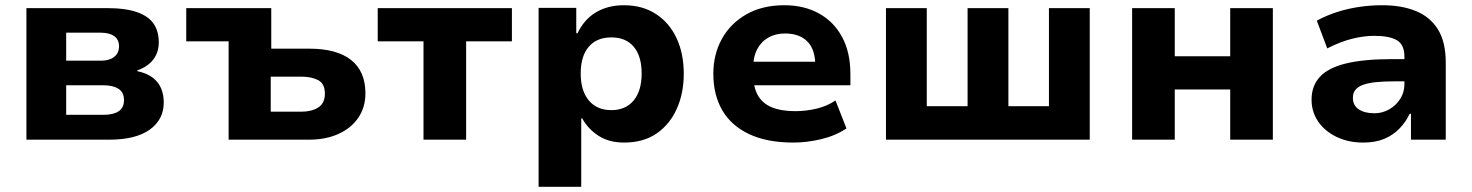

<svg xmlns="http://www.w3.org/2000/svg" viewBox="-20 -534 5628 734"><path d="M81 0V-503H388Q460 -503 504 -487.5Q548 -472 567.5 -443Q587 -414 587 -372Q587 -334 566 -306.5Q545 -279 505 -265V-262Q542 -254 564 -237Q586 -220 596 -196Q606 -172 606 -142Q606 -77 552.5 -38.5Q499 0 397 0ZM233 -95H375Q413 -95 433.5 -108.5Q454 -122 454 -151Q454 -181 433 -194.5Q412 -208 375 -208H233ZM233 -302H366Q398 -302 416.5 -316.5Q435 -331 435 -357Q435 -383 416.5 -396Q398 -409 366 -409H233Z M854 0V-376H692V-503H1017V-348H1161Q1268 -348 1322.5 -304.5Q1377 -261 1377 -177Q1377 -125 1350.5 -85Q1324 -45 1275 -22.5Q1226 0 1161 0ZM1015 -107H1132Q1171 -107 1196.5 -123Q1222 -139 1222 -176Q1222 -214 1196.5 -227.5Q1171 -241 1132 -241H1015Z M1599 0V-376H1424V-503H1937V-376H1762V0Z M2039 180V-504H2183V-407H2188Q2213 -460 2258.5 -487Q2304 -514 2365 -514Q2436 -514 2487.5 -480.5Q2539 -447 2566.5 -388Q2594 -329 2594 -252Q2594 -178 2567.5 -118.5Q2541 -59 2490.5 -24Q2440 11 2366 11Q2308 11 2268 -15Q2228 -41 2206 -81H2202V180ZM2317 -113Q2372 -113 2402.5 -150Q2433 -187 2433 -253Q2433 -319 2403 -355Q2373 -391 2317 -391Q2261 -391 2230.5 -355Q2200 -319 2200 -253Q2200 -187 2231 -150Q2262 -113 2317 -113Z M3013 11Q2913 11 2844.5 -21Q2776 -53 2741.5 -112Q2707 -171 2707 -252Q2707 -326 2739.5 -385Q2772 -444 2833 -479Q2894 -514 2979 -514Q3053 -514 3110 -483Q3167 -452 3199 -393Q3231 -334 3231 -251V-208H2836V-298H3109L3097 -281Q3097 -345 3066.5 -375.5Q3036 -406 2981 -406Q2945 -406 2917.5 -390.5Q2890 -375 2874.5 -345.5Q2859 -316 2859 -272V-255Q2859 -203 2876.5 -171Q2894 -139 2930 -124Q2966 -109 3021 -109Q3060 -109 3101 -118.5Q3142 -128 3174 -150L3216 -43Q3174 -15 3119.5 -2Q3065 11 3013 11Z M3367 0V-503H3523V-128H3679V-503H3835V-128H3990V-503H4146V0Z M4308 0V-503H4471V-319H4683V-503H4846V0H4683V-192H4471V0Z M5191 11Q5135 11 5090 -10.5Q5045 -32 5019.5 -69Q4994 -106 4994 -153Q4994 -206 5026 -240.5Q5058 -275 5126 -291.5Q5194 -308 5301 -308H5370V-223H5310Q5270 -223 5240.5 -220Q5211 -217 5191.5 -210Q5172 -203 5162 -191Q5152 -179 5152 -160Q5152 -131 5174.5 -116Q5197 -101 5234 -101Q5265 -101 5291 -116Q5317 -131 5333 -156Q5349 -181 5349 -213V-317Q5349 -363 5320.5 -380Q5292 -397 5234 -397Q5194 -397 5149.5 -386Q5105 -375 5054 -349L5014 -455Q5051 -475 5091.5 -488Q5132 -501 5175.5 -507.5Q5219 -514 5264 -514Q5339 -514 5393.5 -491.5Q5448 -469 5477.5 -421Q5507 -373 5507 -295V0H5374V-99H5369Q5354 -67 5329.5 -42Q5305 -17 5271.5 -3Q5238 11 5191 11Z"/></svg>

Font: Nunito Sans 7pt ExtraBold
Style: Regular
Weight: 800
Designer: Vernon Adams
Foundry: Vernon Adams
Version: Version 3.101;gftools[0.9.27]